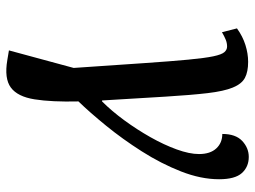

<svg xmlns="http://www.w3.org/2000/svg" viewBox="-119 -463 800 602"><g transform="rotate(90 281.0 -162.0)"><path d="M168 215 138 210 193 7Q184 -125 178 -212.5Q172 -300 167 -352.5Q162 -405 156.5 -431Q151 -457 143.5 -465.5Q136 -474 126 -474Q115 -474 105 -470Q95 -466 81 -458L69 -505Q94 -523 121 -531.5Q148 -540 174 -540Q205 -540 224 -530Q243 -520 254.5 -492Q266 -464 272 -413Q278 -362 283 -281Q288 -200 295 -82H298Q328 -112 357 -151.5Q386 -191 410 -233.5Q434 -276 448.5 -316Q463 -356 463 -386Q463 -421 445.5 -440Q428 -459 400 -459Q400 -501 422 -521.5Q444 -542 472 -542Q503 -542 522.5 -520.5Q542 -499 542 -449Q542 -392 517.5 -329.5Q493 -267 454.5 -206.5Q416 -146 374 -94.5Q332 -43 298 -8Q300 76 291.5 129.5Q283 183 254.5 204Q226 225 168 215Z"/></g></svg>

Font: Noto Serif Medium
Style: Italic
Weight: 500
Italic angle: -12°
Designer: Monotype Design Team
Foundry: Monotype Imaging Inc.
Version: Version 2.014; ttfautohint (v1.8.4.7-5d5b)